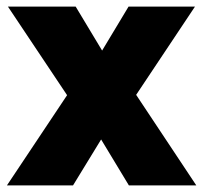

<svg xmlns="http://www.w3.org/2000/svg" viewBox="-20 -561 616 581"><path d="M1 0H201L286 -139L370 0H574L392 -274L570 -541H369L289 -408L209 -541H4L183 -273Z"/></svg>

Font: Geom Black
Style: Bold
Weight: 900
Version: Version 1.102